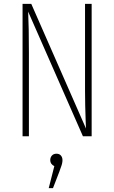

<svg xmlns="http://www.w3.org/2000/svg" viewBox="-20 -702 588 989"><path d="M452.1 -682.1V0H407.2L125 -642.1Q128.9 -562 128.9 -430.2V0H96.2V-682.1H141.1L422.9 -40Q422.4 -49.8 421.1 -84.5Q419.9 -119.1 418.9 -157.7Q418 -196.3 418 -236.8V-682.1ZM271 89.8Q285.6 89.8 293.7 99.1Q301.8 108.4 301.8 123Q301.8 126.5 301.5 129.4Q301.3 132.3 300.5 136.2Q299.8 140.1 299.3 142.3Q298.8 144.5 297.1 149.9Q295.4 155.3 294.2 158.2Q293 161.1 290.3 168.9Q287.6 176.8 286.1 181.2L252.9 267.1H231L259.8 153.8Q238.8 143.6 238.8 123Q238.8 108.9 247.3 99.4Q255.9 89.8 271 89.8Z"/></svg>

Font: Fira Sans Compressed UltraLight
Style: Regular
Weight: 200
Width: 1
Designer: Carrois Corporate & Edenspiekermann AG
Foundry: Carrois Corporate GbR & Edenspiekermann AG
Version: Version 4.203;PS 004.203;hotconv 1.0.88;makeotf.lib2.5.64775